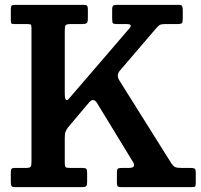

<svg xmlns="http://www.w3.org/2000/svg" viewBox="-20 -770 826 790"><path d="M24.5 -21.5V-61Q24.5 -72.5 27.8 -75.8Q31 -79 42 -79H87Q102.5 -79 106 -83.8Q109.5 -88.5 109.5 -103V-654.5Q109.5 -666.5 106.5 -668.8Q103.5 -671 91 -671H41.5Q29.5 -671 27 -673.5Q24.5 -676 24.5 -688.5V-732.5Q24.5 -743.5 28 -746.8Q31.5 -750 42 -750H323.5Q333.5 -750 337.5 -747Q341.5 -744 341.5 -733V-694.5Q341.5 -679 336.8 -675Q332 -671 317.5 -671H270.5Q253.5 -671 250 -665.8Q246.5 -660.5 246.5 -644V-385Q246.5 -341 267.5 -368.5L513.5 -654.5Q527 -671 501 -671H462Q447 -671 444.2 -675Q441.5 -679 441.5 -694V-731Q441.5 -743.5 445.8 -746.8Q450 -750 461.5 -750H714.5Q726.5 -750 729.2 -745.2Q732 -740.5 732 -728.5V-695Q732 -680 728.8 -675.5Q725.5 -671 711 -671H661.5Q642.5 -671 636.2 -666.8Q630 -662.5 622 -653L472.5 -478.5Q458 -461 470.5 -440L685 -98Q692.5 -87 699.8 -83Q707 -79 726.5 -79H765.5Q777.5 -79 781.5 -75.5Q785.5 -72 785.5 -59V-18Q785.5 -5 782.2 -2.5Q779 0 766 0H479Q467.5 0 464.2 -3.8Q461 -7.5 461 -19V-56.5Q461 -71 464 -75Q467 -79 480.5 -79H508Q526.5 -79 530.2 -85.2Q534 -91.5 529 -100.5L379 -346.5Q364.5 -369 347 -349L260 -246Q253.5 -237 250 -228.8Q246.5 -220.5 246.5 -203V-99Q246.5 -85.5 250.2 -82.2Q254 -79 268 -79H319.5Q332 -79 335.2 -75Q338.5 -71 338.5 -59V-22.5Q338.5 -7.5 334.2 -3.8Q330 0 316 0H43Q30.5 0 27.5 -4.2Q24.5 -8.5 24.5 -21.5Z"/></svg>

Font: Besley* Narrow Semi
Style: Regular
Weight: 600
Width: 4
Designer: Owen Earl
Foundry: indestructible type*
Version: Version 3.000; ttfautohint (v1.8.3)